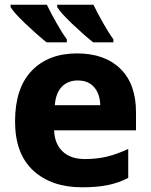

<svg xmlns="http://www.w3.org/2000/svg" viewBox="-20 -786 641 816"><path d="M558 -309V-232H210Q212 -175 246 -142.5Q280 -110 341 -110Q392 -110 435 -120.5Q478 -131 525 -153V-30Q485 -9 439 0.5Q393 10 328 10Q199 10 121.5 -61Q44 -132 44 -270Q44 -412 115 -485.5Q186 -559 307 -559Q425 -559 491.5 -494Q558 -429 558 -309ZM213 -339H406Q405 -386 380.5 -415Q356 -444 310 -444Q269 -444 243 -417.5Q217 -391 213 -339ZM264 -619V-606H178Q138 -638 88.5 -685Q39 -732 25 -756V-766H179Q196 -731 220 -688.5Q244 -646 264 -619ZM462 -619V-606H376Q336 -638 286.5 -685Q237 -732 223 -756V-766H377Q394 -731 418 -688.5Q442 -646 462 -619Z"/></svg>

Font: Noto Sans UI ExtraBold
Style: Regular
Weight: 800
Designer: Monotype Design Team
Foundry: Monotype Imaging Inc.
Version: Version 1.001